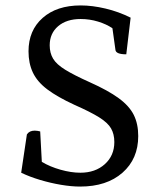

<svg xmlns="http://www.w3.org/2000/svg" viewBox="-20 -675 589 707"><path d="M275 12Q243 12 204.5 5.5Q166 -1 127.5 -12.5Q89 -24 58 -39L79 -180Q88 -194 108 -194Q113 -194 119 -193Q125 -192 128 -191L134 -79Q164 -61 203 -50Q242 -39 276 -39Q331 -39 366 -70.5Q401 -102 401 -152Q401 -181 389 -202Q377 -223 345 -243Q313 -263 254 -289Q191 -318 154 -346Q117 -374 101 -408Q85 -442 85 -486Q85 -563 137 -609Q189 -655 277 -655Q320 -655 368.5 -643.5Q417 -632 461 -610L445 -475Q406 -475 405 -492L394 -571Q372 -586 341 -595.5Q310 -605 277 -605Q225 -605 194 -578.5Q163 -552 163 -508Q163 -480 175.5 -459Q188 -438 220.5 -418Q253 -398 311 -372Q378 -342 417 -313.5Q456 -285 472.5 -252Q489 -219 489 -174Q489 -90 431 -39Q373 12 275 12Z"/></svg>

Font: Petrona Medium
Style: Regular
Weight: 500
Designer: Ringo R. Seeber
Foundry: Ringo R. Seeber
Version: Version 2.001; ttfautohint (v1.8.3)